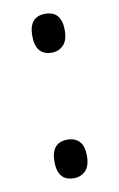

<svg xmlns="http://www.w3.org/2000/svg" viewBox="-69 -626 389 628"><g transform="rotate(-10 126.0 -312.0)"><path d="M126 -456Q72 -456 72 -521Q72 -585 126 -585Q180 -585 180 -521Q180 -488 164.5 -472Q149 -456 126 -456ZM126 -39Q72 -39 72 -103Q72 -167 126 -167Q151 -167 165.5 -152Q180 -137 180 -103Q180 -70 164.5 -54.5Q149 -39 126 -39Z"/></g></svg>

Font: Noto Sans Tamil UI ExtraCondensed
Style: Regular
Weight: 400
Width: 2
Designer: Jelle Bosma - Monotype Design Team
Foundry: Monotype Imaging Inc.
Version: Version 2.004